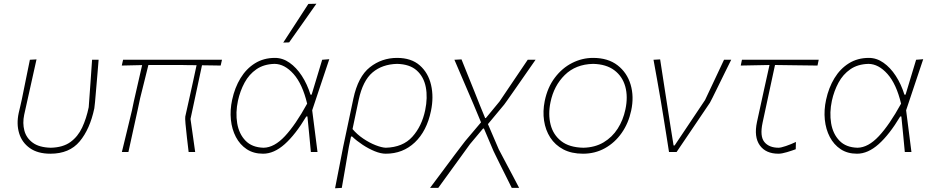

<svg xmlns="http://www.w3.org/2000/svg" viewBox="-20 -814 4989 1028"><path d="M250 9Q182 9 139.8 -21Q97.5 -51 82.5 -100.5Q67.5 -150 80 -208.5Q84.5 -229 89 -247Q93.5 -265 97 -282.5Q108.5 -339.5 118.8 -390Q129 -440.5 140 -494L175.5 -496Q155.5 -405.5 138.2 -328.5Q121 -251.5 109.5 -199.5Q100 -154.5 110.5 -114.8Q121 -75 155.5 -49.8Q190 -24.5 252 -23Q317 -24.5 357 -53.5Q397 -82.5 419.8 -131Q442.5 -179.5 455 -240Q459.5 -303 464.5 -371.5Q469.5 -440 473 -494H508Q506 -465.5 502.2 -423.2Q498.5 -381 495 -339Q491.5 -297 488.8 -267.5Q486 -238 485 -234Q461.5 -122.5 406.5 -56.8Q351.5 9 250 9Z M632.5 0Q646 -55.5 658.8 -108.2Q671.5 -161 686.5 -223L696.5 -271Q709 -326 719.8 -373Q730.5 -420 741 -465.5L632 -463L639 -494H1168.5L1161.5 -463Q1136.5 -463.5 1111.5 -463.8Q1086.5 -464 1061.5 -464.5L1000 -177Q1005.5 -137.5 1012 -92.5Q1018.5 -47.5 1025 0H990Q985.5 -37 980.8 -78.2Q976 -119.5 973.2 -151Q970.5 -182.5 972 -190Q986 -253 995.8 -296.8Q1005.5 -340.5 1014 -379.2Q1022.5 -418 1032.5 -465Q1012 -465 991.8 -465.2Q971.5 -465.5 951.5 -466H774.5Q763 -420 752.5 -377.2Q742 -334.5 730.5 -289L716.5 -223Q703 -161.5 691.2 -108.2Q679.5 -55 667.5 0Z M1388.5 9Q1337.5 9 1301 -15.2Q1264.5 -39.5 1243 -80.5Q1221.5 -121.5 1216.2 -173.2Q1211 -225 1223 -280Q1237 -345 1267.8 -395.5Q1298.5 -446 1345 -475Q1391.5 -504 1452 -504Q1493.5 -504 1530.2 -478.2Q1567 -452.5 1596 -408Q1625 -363.5 1642.5 -307H1648.5Q1664.5 -360.5 1679 -408Q1693.5 -455.5 1705 -494L1743 -497Q1720 -428.5 1696.2 -357.2Q1672.5 -286 1651.5 -223.5Q1658.5 -168 1665.8 -111.5Q1673 -55 1680 0H1644.5Q1640 -47.5 1635.5 -94.8Q1631 -142 1626 -190.5H1620Q1562 -93.5 1504.5 -42.2Q1447 9 1388.5 9ZM1391.5 -23Q1448.5 -24 1505.5 -85Q1562.5 -146 1624.5 -259Q1599.5 -364 1551.8 -417.8Q1504 -471.5 1450 -472Q1392.5 -470.5 1353 -443.2Q1313.5 -416 1289.5 -371.5Q1265.5 -327 1254 -274.5Q1240.5 -211 1250 -154Q1259.5 -97 1294.5 -60.8Q1329.5 -24.5 1391.5 -23ZM1496.5 -586Q1531 -639 1564.5 -690.5Q1598 -742 1631 -793L1674 -794Q1637.5 -742 1601.2 -690.5Q1565 -639 1528 -587Z M1774 194Q1785 137.5 1795.5 84.2Q1806 31 1817.5 -28.5L1872 -286Q1897 -404 1960.5 -454Q2024 -504 2106 -504Q2182 -504 2227.5 -464Q2273 -424 2288 -359.2Q2303 -294.5 2287.5 -220Q2265 -112 2201 -51.5Q2137 9 2045.5 9Q2019 9 1986.5 -4.2Q1954 -17.5 1922 -38.5Q1890 -59.5 1865.5 -83H1859.5L1848 -28.5Q1838 30.5 1829 83Q1820 135.5 1810 192ZM2045.5 -23Q2137 -25.5 2187.8 -81.8Q2238.5 -138 2256.5 -224Q2270.5 -291.5 2259.8 -347.2Q2249 -403 2211.2 -436.8Q2173.5 -470.5 2106 -472Q2026.5 -470 1974.5 -426Q1922.5 -382 1900.5 -279.5L1867.5 -123Q1892 -94 1925 -71.8Q1958 -49.5 1990.5 -36.8Q2023 -24 2045.5 -23Z M2282.5 192Q2297 172.5 2319.8 142.2Q2342.5 112 2367.5 78.2Q2392.5 44.5 2415.2 14.2Q2438 -16 2453.5 -36.2Q2469 -56.5 2471 -59L2555.5 -159L2515.5 -255Q2490 -314.5 2464 -375Q2438 -435.5 2413 -494L2451 -496Q2465 -461 2483.5 -415Q2502 -369 2519.8 -325Q2537.5 -281 2549 -251.5L2577.5 -182H2581.5L2654.5 -270.5Q2699 -336.5 2738.5 -395Q2778 -453.5 2805.5 -494H2847.5Q2833.5 -474 2813 -444.5Q2792.5 -415 2770.2 -383Q2748 -351 2728 -322.5Q2708 -294 2694.8 -275.2Q2681.5 -256.5 2679.5 -254L2592.5 -149.5L2650.5 -14.5Q2675 32 2693 66Q2711 100 2726.8 129.5Q2742.5 159 2759.5 192H2720Q2708 167.5 2691.8 135.2Q2675.5 103 2660.2 72Q2645 41 2634.2 19.2Q2623.5 -2.5 2622 -6L2571 -126H2566.5L2496.5 -42.5Q2448 24 2404.2 84.8Q2360.5 145.5 2326.5 192Z M3101.5 9Q3040 9 2996 -14.2Q2952 -37.5 2926.2 -77.5Q2900.5 -117.5 2893 -168Q2885.5 -218.5 2896.5 -273Q2911.5 -346.5 2950.8 -398.2Q2990 -450 3043.5 -477Q3097 -504 3155.5 -504Q3235.5 -504 3286.5 -464.5Q3337.5 -425 3356.5 -360.8Q3375.5 -296.5 3359.5 -222Q3345 -154 3308.5 -102Q3272 -50 3219 -20.5Q3166 9 3101.5 9ZM3103.5 -23Q3166 -24.5 3212 -52Q3258 -79.5 3287.2 -125.2Q3316.5 -171 3328.5 -228Q3343 -296 3327.8 -350.8Q3312.5 -405.5 3269 -438Q3225.5 -470.5 3155.5 -472Q3062.5 -470 3004 -412.5Q2945.5 -355 2927.5 -267Q2914 -202.5 2927.8 -147.5Q2941.5 -92.5 2984.8 -58.5Q3028 -24.5 3103.5 -23Z M3562 0Q3555 -45 3547.2 -94.2Q3539.5 -143.5 3532.5 -186L3518 -274.5Q3508.5 -329.5 3498.8 -384.5Q3489 -439.5 3479 -494L3514.5 -496Q3526.5 -419 3541.2 -323Q3556 -227 3570 -137.5L3586.5 -35H3592L3755 -278.5Q3780 -331 3805.5 -385.5Q3831 -440 3856.5 -494H3895Q3881 -465.5 3862.2 -427.8Q3843.5 -390 3825.8 -353.5Q3808 -317 3795.5 -292Q3783 -267 3781 -264Q3736.5 -198 3692.2 -132.5Q3648 -67 3602.5 0Z M4148 9Q4080 9 4048 -36Q4016 -81 4033 -161Q4053.5 -256.5 4071.2 -335.8Q4089 -415 4100 -466L3946 -463L3952.5 -494H4363.5L4357 -463Q4298 -464 4239.2 -464.5Q4180.5 -465 4129.5 -466Q4113 -388.5 4096.2 -311.5Q4079.5 -234.5 4063 -157Q4047.5 -84.5 4072.5 -53.8Q4097.5 -23 4149 -23Q4160.5 -23 4188 -32.2Q4215.5 -41.5 4241.5 -54L4240.5 -15Q4220.5 -7.5 4193 0.8Q4165.5 9 4148 9Z M4568.5 9Q4517.5 9 4481 -15.2Q4444.5 -39.5 4423 -80.5Q4401.5 -121.5 4396.2 -173.2Q4391 -225 4403 -280Q4417 -345 4447.8 -395.5Q4478.5 -446 4525 -475Q4571.5 -504 4632 -504Q4673.5 -504 4710.2 -478.2Q4747 -452.5 4776 -408Q4805 -363.5 4822.5 -307H4828.5Q4844.5 -360.5 4859 -408Q4873.5 -455.5 4885 -494L4923 -497Q4900 -428.5 4876.2 -357.2Q4852.5 -286 4831.5 -223.5Q4838.5 -168 4845.8 -111.5Q4853 -55 4860 0H4824.5Q4820 -47.5 4815.5 -94.8Q4811 -142 4806 -190.5H4800Q4742 -93.5 4684.5 -42.2Q4627 9 4568.5 9ZM4571.5 -23Q4628.5 -24 4685.5 -85Q4742.5 -146 4804.5 -259Q4779.5 -364 4731.8 -417.8Q4684 -471.5 4630 -472Q4572.5 -470.5 4533 -443.2Q4493.5 -416 4469.5 -371.5Q4445.5 -327 4434 -274.5Q4420.5 -211 4430 -154Q4439.5 -97 4474.5 -60.8Q4509.5 -24.5 4571.5 -23Z"/></svg>

Font: Commissioner Loud Thin
Style: Italic
Weight: 100
Italic angle: -12°
Designer: Kostas Bartsokas
Foundry: Kostas Bartsokas
Version: Version 1.000; ttfautohint (v1.8.3)